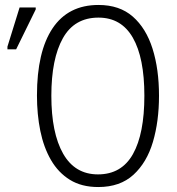

<svg xmlns="http://www.w3.org/2000/svg" viewBox="-20 -744 715 774"><path d="M621 -358Q621 -255 596.5 -172Q572 -89 518 -39.5Q464 10 376 10Q309 10 262 -19Q215 -48 185.5 -99Q156 -150 142.5 -216.5Q129 -283 129 -359Q129 -536 192 -630Q255 -724 377 -724Q462 -724 515.5 -677Q569 -630 595 -547.5Q621 -465 621 -358ZM187 -358Q187 -208 234.5 -124.5Q282 -41 375 -41Q470 -41 516 -123Q562 -205 562 -358Q562 -511 515.5 -592Q469 -673 377 -673Q280 -673 233.5 -590Q187 -507 187 -358ZM10 -545V-556L59 -714H124V-706L45 -545Z"/></svg>

Font: Noto Sans Condensed Light
Style: Regular
Weight: 300
Width: 3
Designer: Monotype Design Team
Foundry: Monotype Imaging Inc.
Version: Version 2.013; ttfautohint (v1.8.4.7-5d5b)